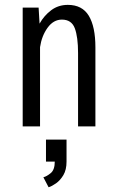

<svg xmlns="http://www.w3.org/2000/svg" viewBox="-20 -532 490 808"><path d="M75.5 0V-500H142.5L146.5 -432.5Q165.5 -466.5 195.5 -489Q225.5 -511.5 265.5 -511.5Q326 -511.5 353.8 -465.5Q381.5 -419.5 381.5 -332.5V0H308.5V-309Q308.5 -376.5 294.8 -413Q281 -449.5 240.5 -449.5Q205 -449.5 180.2 -415.2Q155.5 -381 148.5 -333.5V0ZM173.5 148V55.5H260V148Q260 182.5 246.8 204.8Q233.5 227 215.8 239.5Q198 252 184.5 256L162.5 214Q176.5 210.5 193.5 196.5Q210.5 182.5 210.5 148Z"/></svg>

Font: Trispace Condensed Light
Style: Regular
Weight: 300
Width: 3
Designer: Tyler Finck
Foundry: Etcetera Type Company
Version: Version 1.210; ttfautohint (v1.8.3)